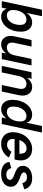

<svg xmlns="http://www.w3.org/2000/svg" viewBox="1294 -2062 766 3419"><g transform="rotate(90 1677.5 -352.0)"><path d="M264 11Q198 11 157.5 -30Q117 -71 117 -148L143 -307Q166 -419 227.5 -480Q289 -541 367 -541Q440 -541 486 -488Q532 -435 532 -342Q532 -268 511.5 -203.5Q491 -139 454.5 -91Q418 -43 369.5 -16Q321 11 264 11ZM-12 0 140 -715H256L189 -400L144 -265L132 -128L104 0ZM242 -91Q292 -91 329.5 -122.5Q367 -154 389 -208Q411 -262 411 -329Q411 -386 385.5 -412.5Q360 -439 315 -439Q266 -439 228 -406.5Q190 -374 168 -320Q146 -266 146 -201Q146 -145 171.5 -118Q197 -91 242 -91Z M759 11Q688 11 647.5 -36.5Q607 -84 607 -158Q607 -173 608.5 -188.5Q610 -204 613 -217L680 -530H796L731 -223Q729 -212 727.5 -202.5Q726 -193 726 -183Q726 -138 749 -114Q772 -90 813 -90Q860 -90 899 -124Q938 -158 951 -223L1017 -530H1133L1020 0H904L942 -178L982 -223Q967 -150 933.5 -97.5Q900 -45 855 -17Q810 11 759 11Z M1141 0 1254 -530H1370L1332 -352L1292 -307Q1308 -380 1341.5 -432.5Q1375 -485 1420.5 -513Q1466 -541 1516 -541Q1588 -541 1629 -493.5Q1670 -446 1670 -372Q1670 -358 1668 -342Q1666 -326 1664 -313L1597 0H1481L1546 -307Q1548 -318 1549.5 -328Q1551 -338 1551 -347Q1551 -392 1527 -416Q1503 -440 1462 -440Q1416 -440 1376.5 -406Q1337 -372 1323 -307L1257 0Z M1910 11Q1837 11 1791 -42Q1745 -95 1745 -188Q1745 -263 1765.5 -327Q1786 -391 1822 -439Q1858 -487 1906.5 -514Q1955 -541 2012 -541Q2079 -541 2119.5 -500Q2160 -459 2159 -382L2134 -223Q2111 -111 2050 -50Q1989 11 1910 11ZM1962 -91Q2011 -91 2049 -123.5Q2087 -156 2108.5 -210.5Q2130 -265 2130 -329Q2130 -386 2105 -412.5Q2080 -439 2035 -439Q1985 -439 1947 -407.5Q1909 -376 1887.5 -322Q1866 -268 1866 -201Q1866 -145 1891 -118Q1916 -91 1962 -91ZM2059 0 2087 -130 2133 -265 2145 -402 2211 -715H2328L2176 0Z M2532 11Q2467 11 2419.5 -14.5Q2372 -40 2347 -87Q2322 -134 2322 -194Q2322 -266 2344 -329Q2366 -392 2406.5 -439.5Q2447 -487 2501.5 -514Q2556 -541 2620 -541Q2683 -541 2729 -515Q2775 -489 2799.5 -443Q2824 -397 2824 -336Q2824 -308 2819.5 -281Q2815 -254 2808 -228H2405L2424 -314H2741L2699 -266Q2702 -281 2703.5 -296Q2705 -311 2705 -327Q2705 -385 2680.5 -413.5Q2656 -442 2608 -442Q2563 -442 2525 -410Q2487 -378 2464.5 -323Q2442 -268 2442 -203Q2442 -151 2468.5 -122.5Q2495 -94 2544 -94Q2584 -94 2616.5 -115.5Q2649 -137 2670 -172L2772 -126Q2735 -64 2672.5 -26.5Q2610 11 2532 11Z M3061 11Q2974 11 2917 -26Q2860 -63 2850 -136L2961 -170Q2974 -123 3003.5 -102Q3033 -81 3075 -81Q3122 -81 3146.5 -100Q3171 -119 3171 -146Q3171 -170 3153 -185Q3135 -200 3106.5 -212Q3078 -224 3045.5 -236Q3013 -248 2984.5 -265.5Q2956 -283 2938 -309.5Q2920 -336 2920 -376Q2920 -420 2946 -458Q2972 -496 3021.5 -518.5Q3071 -541 3143 -541Q3222 -541 3272 -505Q3322 -469 3338 -401L3229 -366Q3217 -410 3190.5 -429.5Q3164 -449 3125 -449Q3080 -449 3058.5 -432Q3037 -415 3037 -394Q3037 -373 3055.5 -359Q3074 -345 3103.5 -334Q3133 -323 3165 -310.5Q3197 -298 3226.5 -279.5Q3256 -261 3274.5 -232.5Q3293 -204 3293 -160Q3293 -114 3267 -74.5Q3241 -35 3189.5 -12Q3138 11 3061 11Z"/></g></svg>

Font: Radio Canada Big Medium
Style: Italic
Weight: 500
Italic angle: -12°
Designer: Étienne Aubert Bonn
Foundry: Coppers and Brasses
Version: Version 1.001